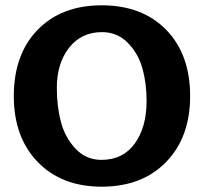

<svg xmlns="http://www.w3.org/2000/svg" viewBox="-20 -693 768 723"><path d="M363 10Q212 10 122 -83Q32 -176 32 -331Q32 -488 121.5 -580.5Q211 -673 363 -673Q516 -673 606 -580.5Q696 -488 696 -331Q696 -176 605.5 -83Q515 10 363 10ZM532 -313Q532 -379 516.5 -435Q501 -491 461.5 -531.5Q422 -572 364 -572Q286 -572 240 -513Q194 -454 194 -362Q194 -292 209.5 -233.5Q225 -175 264.5 -133Q304 -91 362 -91Q443 -91 487.5 -152.5Q532 -214 532 -313Z"/></svg>

Font: Overlock
Style: Black
Weight: 900
Designer: Dario Muhafara
Foundry: Dario Manuel Muhafara
Version: Version 1.001